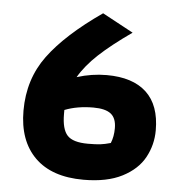

<svg xmlns="http://www.w3.org/2000/svg" viewBox="-47 -655 648 699"><g transform="rotate(5 277.0 -305.0)"><path d="M44 -232Q44 -347 107.5 -433Q171 -519 302 -610L415 -549Q341 -497 296 -455Q251 -413 226 -370Q280 -387 335 -387Q430 -387 480 -340.5Q530 -294 530 -202Q530 -149 505 -103Q480 -57 424.5 -28.5Q369 0 283 0Q167 0 105.5 -61Q44 -122 44 -232ZM371 -142Q381 -166 381 -197Q381 -233 361 -249Q341 -265 297 -265Q238 -265 192 -247V-232Q192 -177 212.5 -154.5Q233 -132 288 -132Q317 -132 333.5 -134Q350 -136 371 -142Z"/></g></svg>

Font: Athiti
Style: Bold
Weight: 700
Designer: CadsonDemak Team
Foundry: CadsonDemak
Version: Version 1.033